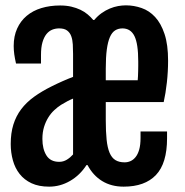

<svg xmlns="http://www.w3.org/2000/svg" viewBox="-20 -697 699 725"><path d="M20.5 -153.3C20.5 -131.8 23.2 -111.3 28.6 -91.8C33.9 -72.3 42.4 -55.1 54 -40.3C65.5 -25.5 80.5 -13.8 98.9 -5.1C117.3 3.5 139.5 7.8 165.5 7.8C193.2 7.8 219.5 0.7 244.4 -13.7C269.3 -28 290 -48 306.6 -73.7H310.5C324.5 -47.4 343 -27.2 366 -13.2C388.9 0.8 415.9 7.8 446.8 7.8C500.2 7.8 540.9 -6.8 568.8 -36.1C596.8 -65.4 610.8 -111.7 610.8 -174.8V-200.7H510.7V-176.3C510.7 -158.7 509 -144 505.6 -132.1C502.2 -120.2 497.6 -110.8 491.9 -103.8C486.2 -96.8 479.8 -91.7 472.7 -88.6C465.5 -85.5 458.2 -84 450.7 -84C436.7 -84 425 -86.8 415.8 -92.5C406.5 -98.2 399.2 -107.4 393.8 -120.1C388.4 -132.8 384.7 -149.3 382.6 -169.4C380.5 -189.6 379.4 -214.4 379.4 -243.7V-311.5H598.1C603 -333 607 -357.7 610.1 -385.5C613.2 -413.3 614.7 -440.8 614.7 -467.8C614.7 -508.1 610.3 -541.7 601.3 -568.6C592.4 -595.5 580.5 -616.9 565.7 -632.8C550.9 -648.8 533.9 -660.1 514.6 -666.7C495.4 -673.4 475.7 -676.8 455.6 -676.8C446.1 -676.8 436.3 -675.9 426 -674.1C415.8 -672.3 405.4 -669.2 394.8 -664.8C384.2 -660.4 373.9 -654.7 364 -647.7C354.1 -640.7 344.7 -632 335.9 -621.6H332C325.8 -629.1 318.8 -636.1 310.8 -642.8C302.8 -649.5 293.7 -655.3 283.4 -660.2C273.2 -665 261.8 -668.9 249.3 -671.9C236.7 -674.8 222.7 -676.3 207 -676.3C181.3 -676.3 157.7 -673 136.2 -666.5C114.7 -660 96.3 -650.2 80.8 -637.2C65.3 -624.2 53.3 -608.2 44.7 -589.1C36.1 -570.1 31.7 -548.2 31.7 -523.4C31.7 -513 32.5 -502.5 33.9 -491.9C35.4 -481.4 37.6 -469.7 40.5 -457H134.8V-489.3C134.8 -508.5 136.6 -524.5 140.4 -537.4C144.1 -550.2 149.2 -560.5 155.5 -568.4C161.9 -576.2 169.2 -581.7 177.5 -585C185.8 -588.2 194.3 -589.8 203.1 -589.8C216.1 -589.8 226.2 -587.2 233.4 -581.8C240.6 -576.4 245.8 -569.3 249 -560.3C252.3 -551.4 254.2 -541 254.9 -529.3C255.5 -517.6 255.9 -505.5 255.9 -493.2V-406.7C243.8 -402.2 230.6 -396.7 216.3 -390.4C202 -384 188.6 -377.8 176.3 -371.6C150.6 -358.9 128 -345.5 108.6 -331.5C89.3 -317.5 73.1 -301.9 60.1 -284.7C47 -267.4 37.2 -248 30.5 -226.6C23.8 -205.1 20.5 -180.7 20.5 -153.3ZM500 -394H379.4V-438C379.4 -466.6 380.7 -490.6 383.3 -510C385.9 -529.4 389.8 -545 395 -556.9C400.2 -568.8 406.8 -577.2 414.8 -582.3C422.8 -587.3 432.1 -589.8 442.9 -589.8C463.4 -589.5 478.4 -579.8 487.8 -560.5C497.2 -541.3 502 -509.6 502 -465.3V-448.7C502 -442.2 501.9 -435.5 501.7 -428.5C501.5 -421.5 501.3 -414.9 501 -408.7C500.7 -402.5 500.3 -397.6 500 -394ZM140.1 -172.4C140.1 -189 142.2 -203.9 146.2 -217.3C150.3 -230.6 155.7 -242.7 162.4 -253.4C169 -264.2 176.6 -273.4 185.1 -281.2C193.5 -289.1 202.1 -295.7 210.9 -301.3C220.4 -307.1 228.6 -311.8 235.6 -315.4C242.6 -319 249.3 -322.1 255.9 -324.7V-113.8C249 -106 241.2 -99.4 232.4 -94C223.6 -88.6 214 -85.9 203.6 -85.9C181.5 -85.9 165.4 -94 155.3 -110.1C145.2 -126.2 140.1 -147 140.1 -172.4Z"/></svg>

Font: Fjalla One
Style: Regular
Weight: 400
Designer: Irina Smirnova
Foundry: Irina Smirnova
Version: Version 1.001